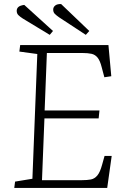

<svg xmlns="http://www.w3.org/2000/svg" viewBox="-20 -922 608 942"><path d="M163 -657 75 -669 79 -701H512L526 -548L492 -543L479 -592Q471 -624 459 -639Q447 -654 429 -658Q411 -662 384 -662H210L199 -380H468L464 -341H198L186 -38H381Q408 -38 426 -41.5Q444 -45 457.5 -61Q471 -77 481 -114L493 -157H528L506 0H50L54 -31L139 -45ZM270 -837Q257 -846 249 -854Q241 -862 241 -875Q241 -887 251 -895Q261 -903 280 -902L418 -770L401 -751ZM92 -831Q78 -840 70 -848Q62 -856 62 -869Q62 -880 70 -887.5Q78 -895 99 -898L240 -770L224 -751Z"/></svg>

Font: Literata ExtraLight
Style: Italic
Weight: 250
Italic angle: -2°
Designer: Latin by Veronika Burian and Jose Scaglione. Greek by Irene Vlachou. Cyrillic by Vera Evstafieva
Foundry: TypeTogether
Version: Version 3.002